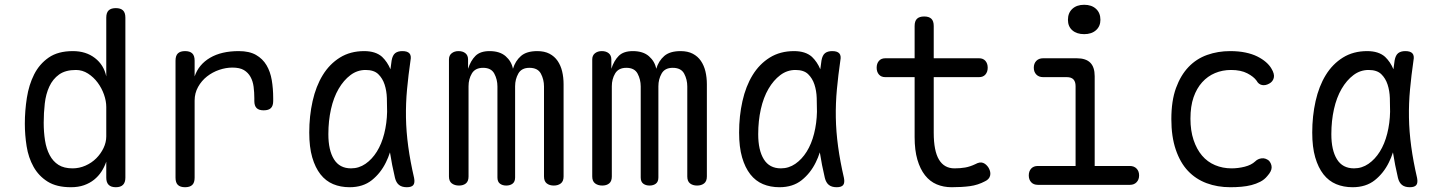

<svg xmlns="http://www.w3.org/2000/svg" viewBox="-20 -774 6040 804"><path d="M465 10Q445 10 435 0Q425 -10 425 -30V-97Q417 -74 404.5 -55Q392 -36 374 -21.5Q356 -7 332 1.5Q308 10 277 10Q217 10 179.5 -13.5Q142 -37 120.5 -75.5Q99 -114 91.5 -161.5Q84 -209 84 -256Q84 -310 92.5 -364.5Q101 -419 123 -462.5Q145 -506 184 -533Q223 -560 285 -560Q340 -560 377.5 -531Q415 -502 425 -454V-700Q425 -721 435 -730.5Q445 -740 465 -740Q485 -740 495 -730.5Q505 -721 505 -700V-30Q505 -10 495 0Q485 10 465 10ZM284 -69Q312 -69 338 -80.5Q364 -92 383 -111Q402 -130 413.5 -154Q425 -178 425 -203V-326Q425 -351 415.5 -378Q406 -405 389 -428Q372 -451 348.5 -466Q325 -481 298 -481Q254 -481 227.5 -462Q201 -443 186.5 -411.5Q172 -380 167.5 -340.5Q163 -301 163 -260Q163 -221 168.5 -186Q174 -151 188 -124.5Q202 -98 225 -83.5Q248 -69 284 -69Z M755 10Q735 10 725 0.5Q715 -9 715 -30V-520Q715 -541 725 -550.5Q735 -560 755 -560Q775 -560 785 -550.5Q795 -541 795 -520V-454Q812 -504 859.5 -532Q907 -560 980 -560Q1024 -560 1052 -544Q1080 -528 1096 -501Q1112 -474 1118 -438.5Q1124 -403 1124 -363V-351Q1124 -331 1114.5 -321.5Q1105 -312 1084 -312Q1064 -312 1054.5 -321.5Q1045 -331 1045 -351V-363Q1045 -387 1042 -410.5Q1039 -434 1029 -452Q1019 -470 1001.5 -480.5Q984 -491 953 -491Q926 -491 898 -481.5Q870 -472 847 -454Q824 -436 809.5 -410Q795 -384 795 -353V-30Q795 -9 785 0.5Q775 10 755 10Z M1444 10Q1406 10 1375 -3Q1344 -16 1322 -44Q1300 -72 1287.5 -115Q1275 -158 1275 -219Q1275 -288 1289 -350.5Q1303 -413 1331.5 -459.5Q1360 -506 1403.5 -533Q1447 -560 1505 -560Q1553 -560 1580 -536Q1602 -515 1615 -484Q1617 -502 1620 -521Q1624 -543 1635 -551.5Q1646 -560 1665 -560Q1686 -560 1694.5 -550.5Q1703 -541 1699 -521Q1690 -459 1684.5 -400Q1679 -341 1680 -282Q1681 -223 1689.5 -160.5Q1698 -98 1714 -29Q1718 -9 1711 0.5Q1704 10 1683.5 10Q1663 10 1651 0.5Q1639 -9 1634 -29Q1621 -84 1613 -136Q1606 -114 1596 -94Q1574 -49 1537 -19.5Q1500 10 1444 10ZM1450 -69Q1483 -69 1510.5 -88Q1538 -107 1558 -139Q1578 -171 1589 -214.5Q1600 -258 1601 -306Q1601 -333 1600 -363.5Q1599 -394 1590.5 -420Q1582 -446 1564 -463.5Q1546 -481 1511 -481Q1476 -481 1447.5 -459.5Q1419 -438 1398 -402Q1377 -366 1366 -317Q1355 -268 1355 -212Q1355 -145 1378.5 -107Q1402 -69 1450 -69Z M1902 3Q1884 3 1872 -6Q1860 -15 1860 -35V-525Q1860 -542 1871.5 -551Q1883 -560 1900 -560Q1918 -560 1929 -551Q1940 -542 1940 -525V-486Q1951 -520 1971 -540Q1991 -560 2030 -560Q2073 -560 2097.5 -538.5Q2122 -517 2128 -486Q2138 -519 2161.5 -539.5Q2185 -560 2230 -560Q2260 -560 2281 -549Q2302 -538 2315 -519Q2328 -500 2334 -475Q2340 -450 2340 -421V-35Q2340 -15 2328.5 -6Q2317 3 2299 3Q2281 3 2269.5 -6Q2258 -15 2258 -35V-412Q2258 -441 2245 -465.5Q2232 -490 2197 -490Q2164 -490 2150.5 -466Q2137 -442 2137 -413V-31Q2137 -13 2126.5 -5Q2116 3 2100 3Q2084 3 2073.5 -5Q2063 -13 2063 -31V-412Q2063 -441 2050 -465.5Q2037 -490 2003 -490Q1970 -490 1956 -466.5Q1942 -443 1942 -413V-35Q1942 -15 1931 -6Q1920 3 1902 3Z M2502 3Q2484 3 2472 -6Q2460 -15 2460 -35V-525Q2460 -542 2471.5 -551Q2483 -560 2500 -560Q2518 -560 2529 -551Q2540 -542 2540 -525V-486Q2551 -520 2571 -540Q2591 -560 2630 -560Q2673 -560 2697.5 -538.5Q2722 -517 2728 -486Q2738 -519 2761.5 -539.5Q2785 -560 2830 -560Q2860 -560 2881 -549Q2902 -538 2915 -519Q2928 -500 2934 -475Q2940 -450 2940 -421V-35Q2940 -15 2928.5 -6Q2917 3 2899 3Q2881 3 2869.5 -6Q2858 -15 2858 -35V-412Q2858 -441 2845 -465.5Q2832 -490 2797 -490Q2764 -490 2750.5 -466Q2737 -442 2737 -413V-31Q2737 -13 2726.5 -5Q2716 3 2700 3Q2684 3 2673.5 -5Q2663 -13 2663 -31V-412Q2663 -441 2650 -465.5Q2637 -490 2603 -490Q2570 -490 2556 -466.5Q2542 -443 2542 -413V-35Q2542 -15 2531 -6Q2520 3 2502 3Z M3244 10Q3206 10 3175 -3Q3144 -16 3122 -44Q3100 -72 3087.5 -115Q3075 -158 3075 -219Q3075 -288 3089 -350.5Q3103 -413 3131.5 -459.5Q3160 -506 3203.5 -533Q3247 -560 3305 -560Q3353 -560 3380 -536Q3402 -515 3415 -484Q3417 -502 3420 -521Q3424 -543 3435 -551.5Q3446 -560 3465 -560Q3486 -560 3494.5 -550.5Q3503 -541 3499 -521Q3490 -459 3484.5 -400Q3479 -341 3480 -282Q3481 -223 3489.5 -160.5Q3498 -98 3514 -29Q3518 -9 3511 0.5Q3504 10 3483.5 10Q3463 10 3451 0.5Q3439 -9 3434 -29Q3421 -84 3413 -136Q3406 -114 3396 -94Q3374 -49 3337 -19.5Q3300 10 3244 10ZM3250 -69Q3283 -69 3310.5 -88Q3338 -107 3358 -139Q3378 -171 3389 -214.5Q3400 -258 3401 -306Q3401 -333 3400 -363.5Q3399 -394 3390.5 -420Q3382 -446 3364 -463.5Q3346 -481 3311 -481Q3276 -481 3247.5 -459.5Q3219 -438 3198 -402Q3177 -366 3166 -317Q3155 -268 3155 -212Q3155 -145 3178.5 -107Q3202 -69 3250 -69Z M4080 -530Q4097 -530 4106.5 -519Q4116 -508 4116 -490.5Q4116 -473 4106.5 -462Q4097 -451 4080 -451H3890V-218Q3890 -142 3912 -105.5Q3934 -69 3977 -69Q4001 -69 4021.5 -72.5Q4042 -76 4065 -87Q4083 -97 4096.5 -92Q4110 -87 4120 -71Q4130 -53 4126 -38Q4122 -23 4105 -15Q4075 1 4041.5 5.5Q4008 10 3965 10Q3931 10 3902.5 -2Q3874 -14 3853.5 -40Q3833 -66 3821.5 -105.5Q3810 -145 3810 -200V-451H3687Q3670 -451 3660.5 -462Q3651 -473 3651 -490.5Q3651 -508 3660.5 -519Q3670 -530 3687 -530H3810V-665Q3810 -686 3820 -695.5Q3830 -705 3850 -705Q3870 -705 3880 -695.5Q3890 -686 3890 -665V-530Z M4711 -79Q4729 -79 4739.5 -68Q4750 -57 4750 -39.5Q4750 -22 4739.5 -11Q4729 0 4712 0H4326Q4308 0 4298 -11Q4288 -22 4288 -39.5Q4288 -57 4298 -68Q4308 -79 4326 -79H4484V-413Q4484 -432 4475 -441.5Q4466 -451 4447 -451H4348Q4330 -451 4319.5 -462Q4309 -473 4309 -490.5Q4309 -508 4319.5 -519Q4330 -530 4348 -530H4489Q4527 -530 4545.5 -511.5Q4564 -493 4564 -455V-79ZM4520 -631Q4489 -631 4470.5 -647Q4452 -663 4452 -691Q4452 -720 4470.5 -737Q4489 -754 4520 -754Q4551 -754 4569.5 -737Q4588 -720 4588 -691Q4588 -664 4569.5 -647.5Q4551 -631 4520 -631Z M4885 -275Q4885 -352 4904.5 -405.5Q4924 -459 4957 -493.5Q4990 -528 5035 -544Q5080 -560 5131 -560Q5167 -560 5195.5 -554Q5224 -548 5245 -537.5Q5266 -527 5281 -514Q5296 -501 5304 -487Q5318 -464 5314 -448Q5310 -432 5295 -424Q5279 -415 5264.5 -418Q5250 -421 5242 -436Q5230 -453 5203 -467Q5176 -481 5135 -481Q5099 -481 5068 -468Q5037 -455 5014 -429.5Q4991 -404 4978 -366.5Q4965 -329 4965 -277Q4965 -227 4978 -188Q4991 -149 5013.5 -122.5Q5036 -96 5068 -82.5Q5100 -69 5137 -69Q5165 -69 5192.5 -76Q5220 -83 5236 -98Q5247 -109 5263 -111Q5279 -113 5294 -101Q5299 -95 5302 -88Q5305 -81 5305 -73Q5305 -65 5300.5 -56Q5296 -47 5287 -37Q5275 -22 5257.5 -13Q5240 -4 5220.5 1Q5201 6 5178.5 8Q5156 10 5132 10Q5078 10 5032.5 -7Q4987 -24 4954.5 -58.5Q4922 -93 4903.5 -147.5Q4885 -202 4885 -275Z M5644 10Q5606 10 5575 -3Q5544 -16 5522 -44Q5500 -72 5487.5 -115Q5475 -158 5475 -219Q5475 -288 5489 -350.5Q5503 -413 5531.5 -459.5Q5560 -506 5603.5 -533Q5647 -560 5705 -560Q5753 -560 5780 -536Q5802 -515 5815 -484Q5817 -502 5820 -521Q5824 -543 5835 -551.5Q5846 -560 5865 -560Q5886 -560 5894.5 -550.5Q5903 -541 5899 -521Q5890 -459 5884.5 -400Q5879 -341 5880 -282Q5881 -223 5889.5 -160.5Q5898 -98 5914 -29Q5918 -9 5911 0.5Q5904 10 5883.5 10Q5863 10 5851 0.5Q5839 -9 5834 -29Q5821 -84 5813 -136Q5806 -114 5796 -94Q5774 -49 5737 -19.5Q5700 10 5644 10ZM5650 -69Q5683 -69 5710.5 -88Q5738 -107 5758 -139Q5778 -171 5789 -214.5Q5800 -258 5801 -306Q5801 -333 5800 -363.5Q5799 -394 5790.5 -420Q5782 -446 5764 -463.5Q5746 -481 5711 -481Q5676 -481 5647.5 -459.5Q5619 -438 5598 -402Q5577 -366 5566 -317Q5555 -268 5555 -212Q5555 -145 5578.5 -107Q5602 -69 5650 -69Z"/></svg>

Font: Maple Mono NL Light
Style: Regular
Weight: 300
Monospace: yes
Designer: subframe7536
Version: Version 7.000